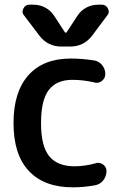

<svg xmlns="http://www.w3.org/2000/svg" viewBox="-20 -803 566 811"><path d="M278.3 -555.7Q326.2 -555.7 377 -547.9Q397.5 -544.9 411.1 -528.3Q424.8 -511.7 424.8 -490.2Q424.8 -472.7 410.2 -460.9Q399.4 -453.1 387.7 -453.1Q382.8 -453.1 377.9 -455.1Q330.1 -465.8 286.1 -465.8Q218.8 -465.8 186 -422.9Q153.3 -379.9 153.3 -283.2Q153.3 -185.5 188 -143.1Q222.7 -100.6 294.9 -100.6Q337.9 -100.6 383.8 -113.3Q389.6 -115.2 394.5 -115.2Q405.3 -115.2 415 -108.4Q429.7 -98.6 429.7 -81.1Q429.7 -66.4 423.8 -53.7Q418 -41 407.2 -32.2Q396.5 -23.4 381.8 -20.5Q335 -11.7 288.1 -11.7Q167 -11.7 102.1 -80.6Q37.1 -149.4 37.1 -283.2Q37.1 -415 100.1 -485.4Q163.1 -555.7 278.3 -555.7ZM253.9 -667Q254.9 -665 257.8 -665Q260.7 -665 261.7 -667L305.7 -734.4Q320.3 -757.8 343.8 -770.5Q367.2 -783.2 394.5 -783.2H410.2Q427.7 -783.2 435.5 -767.6Q439.5 -760.7 439.5 -753.9Q439.5 -745.1 432.6 -737.3L369.1 -652.3Q334 -606.4 276.4 -606.4H239.3Q181.6 -606.4 146.5 -652.3L82 -737.3Q75.2 -745.1 75.2 -753.9Q75.2 -760.7 79.1 -767.6Q86.9 -783.2 104.5 -783.2H121.1Q148.4 -783.2 171.9 -770.5Q195.3 -757.8 210 -734.4Z"/></svg>

Font: Gen Jyuu Gothic P Medium
Style: Regular
Weight: 500
Designer: [Source Han Sans]
Ryoko NISHIZUKA  (kana & ideographs); Paul D. Hunt (Latin, Greek & Cyrillic); Wenlong ZHANG  (bopomofo
Version: Version 1.002.20150607